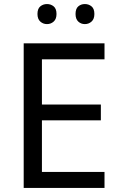

<svg xmlns="http://www.w3.org/2000/svg" viewBox="-20 -928 596 948"><path d="M496 0H97V-714H496V-635H187V-412H478V-334H187V-79H496ZM165 -859Q165 -885 179 -896.5Q193 -908 212 -908Q231 -908 245 -896.5Q259 -885 259 -859Q259 -834 245 -821.5Q231 -809 212 -809Q193 -809 179 -821.5Q165 -834 165 -859ZM353 -859Q353 -885 366.5 -896.5Q380 -908 399 -908Q418 -908 432 -896.5Q446 -885 446 -859Q446 -834 432 -821.5Q418 -809 399 -809Q380 -809 366.5 -821.5Q353 -834 353 -859Z"/></svg>

Font: Noto Sans Elymaic
Style: Regular
Weight: 400
Designer: Morgane Pierson
Foundry: Google LLC
Version: Version 1.002; ttfautohint (v1.8.4.7-5d5b)